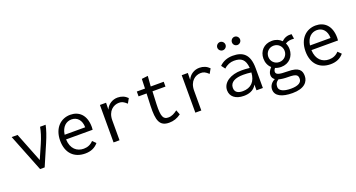

<svg xmlns="http://www.w3.org/2000/svg" viewBox="-48 -1349 4096 2206"><g transform="rotate(-20 2000.0 -246.5)"><path d="M221 0H277L388 -257C421 -334 444 -401 455 -457H387C378 -404 359 -341 327 -268L253 -99L112 -457H40Z M772 10C840 10 893 -13 932 -60L892 -99C861 -65 821 -48 774 -48C692 -48 623 -100 618 -218H943C944 -229 945 -240 945 -251C945 -400 863 -468 759 -468C643 -468 549 -382 549 -227C549 -74 638 10 772 10ZM621 -274C634 -370 691 -413 754 -413C825 -413 872 -359 872 -274Z M1119 1H1192V-242C1192 -357 1265 -406 1332 -406C1366 -406 1387 -397 1426 -361L1458 -418C1426 -451 1385 -468 1337 -468C1276 -468 1218 -434 1192 -373L1194 -457H1119Z M1799 7C1851 7 1898 -8 1944 -42L1922 -99C1885 -72 1854 -53 1810 -53C1749 -53 1727 -90 1733 -243L1740 -398H1899V-457H1740L1750 -583L1674 -574L1670 -457H1570V-398H1668L1662 -248C1656 -72 1681 7 1799 7Z M2119 1H2192V-242C2192 -357 2265 -406 2332 -406C2366 -406 2387 -397 2426 -361L2458 -418C2426 -451 2385 -468 2337 -468C2276 -468 2218 -434 2192 -373L2194 -457H2119Z M2662 -564C2689 -564 2712 -587 2712 -614C2712 -642 2689 -665 2662 -665C2634 -665 2611 -641 2611 -614C2611 -587 2634 -564 2662 -564ZM2840 -564C2867 -564 2890 -587 2890 -614C2890 -642 2867 -665 2840 -665C2812 -665 2790 -642 2790 -614C2790 -586 2812 -564 2840 -564ZM2711 11C2764 11 2832 -3 2867 -70V0H2945V-243C2945 -415 2865 -467 2744 -467C2681 -467 2624 -446 2581 -403L2616 -357C2651 -391 2695 -408 2739 -408C2827 -408 2874 -374 2882 -268C2844 -273 2810 -274 2779 -274C2653 -274 2549 -213 2549 -115C2549 -41 2607 11 2711 11ZM2621 -119C2621 -190 2689 -220 2785 -220C2815 -220 2850 -218 2882 -213C2876 -104 2816 -44 2718 -44C2663 -44 2621 -62 2621 -119Z M3226 -155C3325 -155 3386 -226 3386 -315C3386 -342 3380 -368 3369 -390C3400 -410 3435 -414 3475 -410L3466 -469C3414 -473 3378 -459 3343 -427C3316 -456 3276 -474 3226 -474C3127 -474 3066 -403 3066 -315C3066 -266 3084 -223 3117 -194C3092 -167 3076 -139 3076 -110C3076 -83 3088 -63 3109 -49C3070 -31 3038 4 3038 54C3038 133 3119 172 3247 172C3393 172 3445 105 3445 34C3445 -33 3417 -82 3277 -82C3170 -82 3137 -95 3137 -127C3137 -141 3142 -153 3155 -169C3176 -160 3200 -155 3226 -155ZM3226 -215C3168 -215 3126 -260 3126 -315C3126 -370 3168 -415 3226 -415C3284 -415 3326 -370 3326 -315C3326 -260 3284 -215 3226 -215ZM3104 46C3104 8 3116 -11 3147 -32C3177 -23 3216 -19 3262 -19C3363 -19 3379 1 3379 45C3379 88 3339 118 3248 118C3158 118 3104 92 3104 46Z M3772 10C3840 10 3893 -13 3932 -60L3892 -99C3861 -65 3821 -48 3774 -48C3692 -48 3623 -100 3618 -218H3943C3944 -229 3945 -240 3945 -251C3945 -400 3863 -468 3759 -468C3643 -468 3549 -382 3549 -227C3549 -74 3638 10 3772 10ZM3621 -274C3634 -370 3691 -413 3754 -413C3825 -413 3872 -359 3872 -274Z"/></g></svg>

Font: Inconsolata
Style: Regular
Weight: 400
Monospace: yes
Designer: Raph Levien, Cyreal, Brenton Simpson
Foundry: Raph Levien, Cyreal, Google
Version: Version 3.100